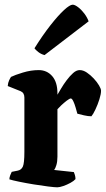

<svg xmlns="http://www.w3.org/2000/svg" viewBox="-20 -799 453 819"><path d="M224 0Q214 0 185.5 -3.5Q157 -7 123.5 -12.5Q90 -18 61 -24Q32 -30 20 -34Q20 -42 23.5 -51Q27 -60 30 -66L55 -71Q71 -74 77.5 -88.5Q84 -103 84 -151V-383Q84 -403 68 -410L13 -432Q14 -446 19 -456.5Q24 -467 27 -471Q43 -479 77.5 -489.5Q112 -500 145 -500Q180 -500 202.5 -474.5Q225 -449 225 -401V-395Q231 -405 241 -422Q251 -439 264.5 -457Q278 -475 292 -487.5Q306 -500 320 -500Q335 -500 350.5 -489.5Q366 -479 380 -464Q394 -449 402.5 -434.5Q411 -420 411 -412Q411 -398 404 -375.5Q397 -353 387 -332Q377 -311 370 -303Q356 -303 338.5 -307Q321 -311 310 -314Q307 -325 302.5 -340.5Q298 -356 292.5 -367.5Q287 -379 282 -379Q277 -379 264.5 -369.5Q252 -360 240.5 -349Q229 -338 225 -333V-131Q225 -110 220.5 -95Q216 -80 211 -74L295 -65Q297 -61 299.5 -52.5Q302 -44 302 -35Q295 -27 280.5 -19Q266 -11 250 -5.5Q234 0 224 0ZM170 -564Q155 -568 143.5 -577Q132 -586 127 -593Q162 -649 195 -691Q228 -733 253 -756Q278 -779 290 -779Q299 -779 313 -768.5Q327 -758 339.5 -741.5Q352 -725 358 -708Z"/></svg>

Font: Texturina 72pt ExtraBold
Style: Regular
Weight: 800
Designer: Guillermo Torres Carreño
Foundry: Omnibus-Type
Version: Version 1.002; ttfautohint (v1.8.3)